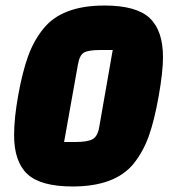

<svg xmlns="http://www.w3.org/2000/svg" viewBox="-20 -660 640 695"><path d="M31 -171Q31 -232 46 -315.5Q61 -399 81.5 -456Q102 -513 137 -556Q204 -640 358 -640Q474 -640 522 -594.5Q570 -549 570 -453Q570 -400 554.5 -312.5Q539 -225 519 -168.5Q499 -112 464 -68Q397 15 243 15Q127 15 79 -30Q31 -75 31 -171ZM262 -426 212 -146H252Q295 -146 314 -155.5Q333 -165 339 -199L388 -479H343Q301 -479 284.5 -470Q268 -461 262 -426Z"/></svg>

Font: Changa One
Style: Italic
Weight: 400
Italic angle: -12°
Designer: Eduardo Rodriguez Tunni
Foundry: Eduardo Rodriguez Tunni
Version: Version 1.003